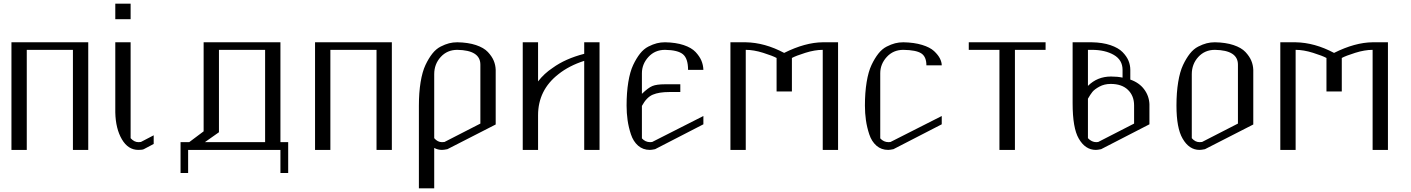

<svg xmlns="http://www.w3.org/2000/svg" viewBox="-20 -812 7642 1040"><path d="M458 -583V0H375V-542H125V0H42V-583Z M604.5 -792H687.5V-708H604.5ZM604.5 -583H687.5V-63.5Q707 -42 729.5 -42Q739.3 -42 743.2 -43L812.5 -79.1V-32.2L758.8 -3.9Q751 0 729.5 0Q673.8 0 640.1 -57.6Q606.4 -115.2 604.5 -203.1Z M1416 -542H1166V-95.7L1089.8 -42H1416ZM1499 -583V-42H1541V125H1499V0H999V125H958V-42H1004.9L1083 -100.6V-583Z M2102.5 -583V0H2019.5V-542H1769.5V0H1686.5V-583Z M2457 -542Q2402.3 -542 2367.2 -503.4Q2332 -464.8 2332 -410.2V-63.5Q2350.6 -42 2374 -42Q2383.8 -42 2387.7 -43L2582 -142.6V-461.9Q2582 -540 2457 -542ZM2457 -583Q2515.6 -582 2558.1 -567.9Q2600.6 -553.7 2622.6 -530.3Q2644.5 -506.8 2654.3 -483.4Q2664.1 -460 2665 -433.6V-137.7L2403.3 -3.9Q2383.8 0 2374 0Q2351.6 0 2332 -10.7V208H2249V-240.2Q2249 -310.5 2258.3 -367.2Q2267.6 -423.8 2284.7 -460Q2301.8 -496.1 2321.8 -521.5Q2341.8 -546.9 2366.7 -559.6Q2391.6 -572.3 2412.6 -577.6Q2433.6 -583 2457 -583Z M3144.5 -583H3227.5V0H3144.5V-482.4Q3062.5 -456.1 3004.9 -410.2Q2894.5 -324.2 2894.5 -187.5V0H2811.5V-583H2894.5V-371.1Q2927.7 -414.1 2973.6 -444.3Q3042 -494.1 3144.5 -520.5Z M3582 -583Q3640.6 -582 3683.1 -567.9Q3725.6 -553.7 3747.6 -530.3Q3769.5 -506.8 3779.3 -483.4Q3789.1 -460 3790 -433.6H3707Q3707 -495.1 3679.2 -518.1Q3651.4 -541 3582 -542Q3527.3 -542 3492.2 -503.4Q3457 -464.8 3457 -415V-303.7Q3491.2 -336.9 3514.2 -346.2Q3537.1 -355.5 3582 -355.5H3665V-313.5H3604.5Q3549.8 -313.5 3516.1 -299.3Q3482.4 -285.2 3457 -238.3V-62.5Q3475.6 -42 3502 -42Q3508.8 -42 3512.7 -43L3790 -183.6V-138.7L3528.3 -3.9Q3508.8 0 3500 0Q3462.9 0 3436.5 -22.9Q3410.2 -45.9 3397.5 -84.5Q3384.8 -123 3379.4 -161.1Q3374 -199.2 3374 -240.2Q3374 -310.5 3383.3 -367.2Q3392.6 -423.8 3409.7 -460Q3426.8 -496.1 3446.8 -521.5Q3466.8 -546.9 3491.7 -559.6Q3516.6 -572.3 3537.6 -577.6Q3558.6 -583 3582 -583Z M4519.5 -583V0H4436.5V-542Q4393.6 -542 4342.3 -525.9Q4291 -509.8 4269.5 -498V-316.4H4186.5V-498Q4165 -509.8 4113.8 -525.9Q4062.5 -542 4019.5 -542V0H3936.5V-583H4019.5Q4123 -581.1 4227.5 -525.4Q4340.8 -582 4436.5 -583Z M4873 -583Q4931.6 -582 4974.6 -568.8Q5017.6 -555.7 5039.6 -535.2Q5061.5 -514.6 5071.3 -495.1Q5081.1 -475.6 5081.1 -458H4998Q4998 -504.9 4970.2 -522.9Q4942.4 -541 4873 -542Q4818.4 -542 4783.2 -503.4Q4748 -464.8 4748 -415V-62.5Q4766.6 -42 4793 -42Q4799.8 -42 4803.7 -43L5081.1 -183.6V-138.7L4819.3 -3.9Q4799.8 0 4791 0Q4753.9 0 4727.5 -22.9Q4701.2 -45.9 4688.5 -84.5Q4675.8 -123 4670.4 -161.1Q4665 -199.2 4665 -240.2Q4665 -310.5 4674.3 -367.2Q4683.6 -423.8 4700.7 -460Q4717.8 -496.1 4737.8 -521.5Q4757.8 -546.9 4782.7 -559.6Q4807.6 -572.3 4828.6 -577.6Q4849.6 -583 4873 -583Z M5643.6 -583V-542H5477.5V0H5393.6V-542H5227.5V-583Z M5873 -542V-346.7Q5923.8 -397.5 5998 -397.5Q6033.2 -397.5 6060.5 -391.6V-433.6Q6060.5 -487.3 6013.2 -514.6Q5965.8 -542 5893.6 -542ZM5790 -583H5893.6Q5952.1 -582 5995.1 -567.4Q6038.1 -552.7 6060.5 -529.8Q6083 -506.8 6092.8 -482.9Q6102.5 -459 6102.5 -433.6V-380.9Q6150.4 -364.3 6177.2 -328.6Q6204.1 -293 6206.1 -248V-138.7L5944.3 -3.9Q5924.8 0 5916 0Q5858.4 0 5823.2 -61.5Q5790 -118.2 5790 -252.9ZM5873 -277.3V-63.5Q5893.6 -42 5918 -42Q5924.8 -42 5928.7 -43L6123 -142.6V-241.2Q6123 -293 6089.8 -325.2Q6056.6 -357.4 5996.1 -357.4Q5961.9 -357.4 5935.1 -342.8Q5908.2 -328.1 5897 -314Q5885.7 -299.8 5873 -277.3Z M6560.5 -542Q6505.9 -542 6470.7 -503.4Q6435.5 -464.8 6435.5 -410.2V-63.5Q6454.1 -42 6477.5 -42Q6487.3 -42 6491.2 -43L6685.5 -142.6V-461.9Q6685.5 -540 6560.5 -542ZM6560.5 -583Q6619.1 -582 6661.6 -567.9Q6704.1 -553.7 6726.1 -530.3Q6748 -506.8 6757.8 -483.4Q6767.6 -460 6768.6 -433.6V-137.7L6506.8 -3.9Q6487.3 0 6477.5 0Q6420.9 0 6385.7 -61.5Q6352.5 -118.2 6352.5 -240.2Q6352.5 -310.5 6361.8 -367.2Q6371.1 -423.8 6388.2 -460Q6405.3 -496.1 6425.3 -521.5Q6445.3 -546.9 6470.2 -559.6Q6495.1 -572.3 6516.1 -577.6Q6537.1 -583 6560.5 -583Z M7498 -583V0H7415V-542Q7372.1 -542 7320.8 -525.9Q7269.5 -509.8 7248 -498V-316.4H7165V-498Q7143.6 -509.8 7092.3 -525.9Q7041 -542 6998 -542V0H6915V-583H6998Q7101.6 -581.1 7206.1 -525.4Q7319.3 -582 7415 -583Z"/></svg>

Font: wanta
Style: Medium
Weight: 500
Version: Version 0.91